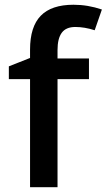

<svg xmlns="http://www.w3.org/2000/svg" viewBox="-20 -785 447 805"><path d="M353 -453.1H221.2V0H106V-453.1H17.1V-506.8L106 -542V-577.1Q106 -672.9 150.9 -719Q195.8 -765.1 288.1 -765.1Q348.6 -765.1 407.2 -745.1L377 -658.2Q334.5 -671.9 295.9 -671.9Q256.8 -671.9 239 -647.7Q221.2 -623.5 221.2 -575.2V-540H353Z"/></svg>

Font: f0_41667          
Style: Regular
Weight: 600
Foundry: Ascender Corporation
Version: Version 1.10